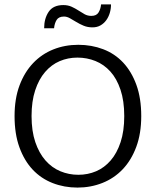

<svg xmlns="http://www.w3.org/2000/svg" viewBox="-20 -841 706 870"><path d="M335 -638Q395 -638 447.5 -618Q500 -598 538 -557.5Q576 -517 598 -456.5Q620 -396 620 -315Q620 -236 597.5 -175.5Q575 -115 536 -74Q497 -33 444 -12Q391 9 331 9Q271 9 218.5 -11.5Q166 -32 128 -72.5Q90 -113 68 -173.5Q46 -234 46 -315Q46 -394 68.5 -454Q91 -514 130 -555Q169 -596 221.5 -617Q274 -638 335 -638ZM123 -315Q123 -247 140 -197Q157 -147 186 -114Q215 -81 253.5 -65Q292 -49 335 -49Q378 -49 415.5 -65Q453 -81 481.5 -114Q510 -147 526.5 -197Q543 -247 543 -315Q543 -384 526 -434.5Q509 -485 480 -517Q451 -549 412.5 -564.5Q374 -580 331 -580Q288 -580 250.5 -564Q213 -548 184.5 -515Q156 -482 139.5 -432Q123 -382 123 -315ZM180 -713Q180 -757 200.5 -787.5Q221 -818 267 -818Q288 -818 304.5 -810.5Q321 -803 335.5 -793.5Q350 -784 363.5 -776.5Q377 -769 394 -769Q417 -769 426.5 -784.5Q436 -800 438 -821H483Q483 -801 477.5 -782.5Q472 -764 461.5 -749.5Q451 -735 435.5 -726Q420 -717 399 -717Q377 -717 359 -724.5Q341 -732 325.5 -741.5Q310 -751 296.5 -758.5Q283 -766 270 -766Q246 -766 236.5 -750.5Q227 -735 225 -713Z"/></svg>

Font: Mukta Mahee Light
Style: Regular
Weight: 300
Designer: Shuchita Grover, Noopur Datye, Girish Dalvi, Yashodeep Gholap
Foundry: Ek Type
Version: Version 2.538;PS 1.000;hotconv 16.6.51;makeotf.lib2.5.65220;